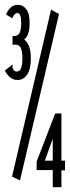

<svg xmlns="http://www.w3.org/2000/svg" viewBox="-21 -707 291 797"><path d="M52 -375Q34 -375 21 -386Q8 -397 -1 -414L22 -432L30 -439L32 -436Q28 -427 36 -416Q41 -410 49 -410Q72 -410 72 -465Q72 -500 62.5 -512.5Q53 -525 31 -521V-557Q56 -557 61.5 -573Q67 -589 67 -612Q67 -653 51 -653Q39 -653 30 -631L4 -647Q21 -687 53 -687Q74 -687 88 -669Q102 -651 102 -611Q102 -587 96.5 -569.5Q91 -552 79 -543Q92 -534 99.5 -515Q107 -496 107 -464Q107 -421 92 -398Q77 -375 52 -375ZM62 42 29 26 191 -667 224 -649ZM198 -1H131V-36L208 -236H234V-40H249V0H234V70H198ZM198 -40V-131L165 -40Z"/></svg>

Font: Inconsolata UltraCondensed Medium
Style: Regular
Weight: 500
Width: 1
Monospace: yes
Designer: Raph Levien, Cyreal, Brenton Simpson
Foundry: Raph Levien, Cyreal, Google
Version: Version 3.001; ttfautohint (v1.8.2.53-6de2)